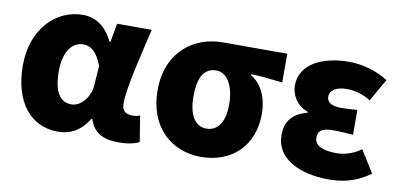

<svg xmlns="http://www.w3.org/2000/svg" viewBox="-61 -765 1998 960"><g transform="rotate(10 938.5 -284.5)"><path d="M269 14C335 14 386 -16 424 -78H429C451 -10 499 14 580 14C627 14 661 5 682 -6L661 -137C648 -132 635 -130 624 -130C592 -130 569 -142 569 -182C569 -265 614 -440 644 -569H468L451 -474H446C409 -551 355 -583 292 -583C160 -583 40 -471 40 -283C40 -98 130 14 269 14ZM312 -132C257 -132 222 -177 222 -285C222 -394 271 -438 319 -438C365 -438 394 -404 416 -345L409 -248C405 -183 359 -132 312 -132Z M996 14C1150 14 1259 -87 1259 -249C1259 -333 1227 -400 1172 -432V-437C1231 -435 1270 -430 1332 -423V-569H1004C861 -569 725 -474 725 -278C725 -89 846 14 996 14ZM998 -130C941 -130 907 -183 907 -278C907 -384 942 -425 998 -425C1057 -425 1090 -355 1090 -268C1090 -180 1056 -130 998 -130Z M1643 14C1714 14 1780 1 1854 -52L1784 -164C1742 -132 1693 -122 1661 -122C1587 -122 1548 -143 1548 -181C1548 -219 1572 -232 1627 -232C1658 -232 1693 -229 1726 -227V-353C1700 -351 1669 -349 1645 -349C1597 -349 1571 -363 1571 -394C1571 -426 1604 -447 1655 -447C1697 -447 1741 -435 1778 -411L1843 -525C1786 -562 1713 -583 1645 -583C1515 -583 1397 -533 1397 -419C1397 -374 1425 -320 1483 -301V-296C1415 -279 1374 -239 1374 -163C1374 -45 1496 14 1643 14Z"/></g></svg>

Font: Noto Sans HK Black
Style: Regular
Weight: 900
Designer: Ryoko NISHIZUKA 西塚涼子 (kana, bopomofo & ideographs); Paul D. Hunt (Latin, Greek & Cyrillic); Sandoll Communications 산돌커뮤니
Foundry: Adobe
Version: Version 2.004;hotconv 1.0.118;makeotfexe 2.5.65603